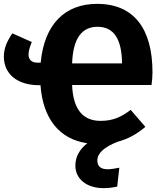

<svg xmlns="http://www.w3.org/2000/svg" viewBox="-26 -730 834 996"><path d="M765 -355C765 -579 670 -710 478 -710C311 -710 204 -605 185 -405H168C139 -405 122 -420 122 -447C122 -464 128 -486 139 -512L38 -557C11 -517 -6 -480 -6 -437C-6 -345 65 -288 177 -288H184C197 -112 284 -7 427 13C386 45 365 84 365 129C365 200 425 246 512 246C535 246 559 243 582 238L593 140C568 145 548 148 532 148C497 148 479 133 479 102C479 65 514 33 585 5C636 -8 684 -34 728 -72L652 -160C603 -123 560 -103 496 -103C402 -103 353 -165 348 -289H760C763 -311 765 -333 765 -355ZM348 -401C353 -534 400 -591 480 -591C564 -591 606 -528 607 -401Z"/></svg>

Font: Fira Sans
Style: Bold
Weight: 700
Designer: Carrois Corporate & Edenspiekermann AG
Foundry: Carrois Corporate GbR & Edenspiekermann AG
Version: Version 4.203